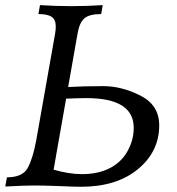

<svg xmlns="http://www.w3.org/2000/svg" viewBox="-27 -713 676 735"><path d="M286.6 -46.4Q347.2 -46.4 391.6 -68.4Q436 -90.3 460.4 -133.1Q484.9 -175.8 484.9 -223.6Q484.9 -337.4 304.2 -337.4Q273.9 -337.4 226.1 -335.4L178.2 -63.5Q237.3 -46.4 286.6 -46.4ZM283.2 2Q261.2 2 202.6 -0.5Q144 -2.9 104 -2.9Q68.8 -2.9 -6.8 1L-0.5 -34.2Q60.1 -34.2 79.6 -71Q99.1 -107.9 111.3 -173.8L184.1 -585Q186.5 -600.1 186.5 -611.8Q186.5 -637.7 170.9 -648.4Q155.3 -659.2 120.1 -659.2L126 -693.4Q186 -689.5 245.6 -689.5Q305.2 -689.5 366.2 -693.4L360.4 -659.2Q315.4 -659.2 296.4 -643.1Q277.3 -627 270 -585L233.9 -379.9Q293.5 -383.3 368.7 -383.3Q439 -383.3 510.7 -346.9Q582.5 -310.5 582.5 -233.4Q582.5 -132.3 500.7 -65.2Q418.9 2 283.2 2Z"/></svg>

Font: Kelvinch
Style: Italic
Weight: 400
Italic angle: -10°
Designer: Paul James Miller
Foundry: High-Logic / Made with FontCreator
Version: Version 3.40;July 22, 2017;FontCreator 11.0.0.2388 64-bit